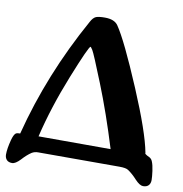

<svg xmlns="http://www.w3.org/2000/svg" viewBox="-97 -782 889 934"><g transform="rotate(10 347.5 -314.5)"><path d="M484.4 -76.7Q432.6 -245.6 377.4 -383.5Q322.3 -521.5 313 -535.9Q303.7 -550.3 302.2 -550.3Q293.5 -550.3 228.5 -387.9Q163.6 -225.6 128.4 -77.1ZM703.1 -7.8Q707 20.5 707 37.1Q707 53.7 697.8 63.5Q688.5 73.2 670.9 73.2Q654.3 73.2 630.9 48.3Q607.9 22.9 585.9 8.3Q574.2 0 542 0H139.6Q122.6 0 108.9 8.3Q86.9 22.9 64 48.3Q40.5 73.2 23.9 73.2Q6.3 73.2 -2.9 63.5Q-12.2 53.2 -12.2 37.1Q-12.2 7.8 -0.5 -36.1Q6.8 -63 16.1 -70.8L22 -73.7Q24.4 -74.7 38.1 -75.2Q115.7 -378.9 276.9 -668.9Q288.6 -690.9 302.7 -696.8Q316.9 -702.1 346.2 -702.1Q393.6 -702.1 411.6 -675.8Q457 -609.9 549.8 -390.6Q635.7 -187.5 654.3 -88.9L654.8 -83.5Q663.1 -76.7 676.8 -70.8Q687.5 -64.9 691.9 -53.7Q699.2 -36.6 703.1 -7.8Z"/></g></svg>

Font: inglobal
Style: Bold
Weight: 700
Designer: Andrey Kochetov, Denis Davydov, Evgeny Yurtaev
Foundry: inglobal.ru
Version: Version 1.00 September 25, 2014, initial release